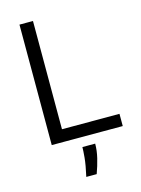

<svg xmlns="http://www.w3.org/2000/svg" viewBox="-129 -733 747 1016"><g transform="rotate(-15 245.0 -225.0)"><path d="M81 0V-660H155V0ZM110 0V-67H470V0ZM214 210Q228 148 231.5 109.5Q235 71 235 52H305Q305 90 295.5 129.5Q286 169 271 210Z"/></g></svg>

Font: Bricolage Grotesque 36pt Light
Style: Regular
Weight: 300
Designer: Mathieu Triay
Foundry: Atelier Triay
Version: Version 1.001;gftools[0.9.33.dev8+g029e19f]